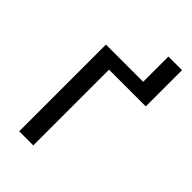

<svg xmlns="http://www.w3.org/2000/svg" viewBox="-212 -766 839 839"><g transform="rotate(45 207.5 -346.0)"><path d="M393 -692V-468H166V0H79V-536H309V-692Z"/></g></svg>

Font: Noto Sans Display
Style: Regular
Weight: 400
Designer: Monotype Design Team
Foundry: Monotype Imaging Inc.
Version: Version 2.003